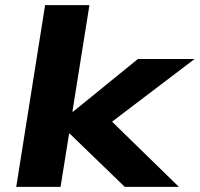

<svg xmlns="http://www.w3.org/2000/svg" viewBox="-20 -725 775 745"><path d="M43 0 155 -705H327L261 -292H264L515 -496H735L386 -231L387 -280L674 0H464L251 -206H248L215 0Z"/></svg>

Font: Nunito Sans 10pt Expanded ExtraBold
Style: Italic
Weight: 800
Width: 7
Italic angle: -9°
Designer: Vernon Adams
Foundry: Vernon Adams
Version: Version 3.101;gftools[0.9.27]